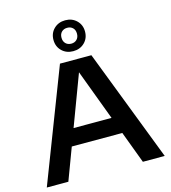

<svg xmlns="http://www.w3.org/2000/svg" viewBox="-140 -1110 1088 1222"><g transform="rotate(-15 404.0 -499.0)"><path d="M15.5 0 300.5 -740H507.5L792.5 0H648.5L395 -677.5H411.5L157.5 0ZM209.5 -211 244 -321.5H563L597 -211ZM403.5 -794.5Q358.5 -794.5 329 -823.2Q299.5 -852 299.5 -896.5Q299.5 -940.5 329 -969.2Q358.5 -998 403.5 -998Q448.5 -998 478 -969.2Q507.5 -940.5 507.5 -896.5Q507.5 -852 478 -823.2Q448.5 -794.5 403.5 -794.5ZM403.5 -844Q426 -844 440.2 -858.2Q454.5 -872.5 454.5 -896.5Q454.5 -921 440.2 -934.8Q426 -948.5 403.5 -948.5Q381.5 -948.5 367 -934.8Q352.5 -921 352.5 -896.5Q352.5 -872.5 366.8 -858.2Q381 -844 403.5 -844Z"/></g></svg>

Font: Encode Sans SC Expanded SemiBold
Style: Regular
Weight: 600
Width: 7
Designer: Multiple Designers
Foundry: Impallari Type
Version: Version 3.002